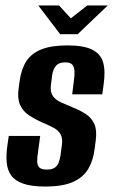

<svg xmlns="http://www.w3.org/2000/svg" viewBox="-20 -671 414 702"><path d="M145 11Q95 11 65 0.5Q35 -10 21 -29.5Q7 -49 4.5 -77Q2 -105 7 -139L12 -174H127L119 -115Q116 -97 116 -82Q116 -67 123.5 -59Q131 -51 152 -51Q171 -51 181 -58.5Q191 -66 195 -78Q199 -90 201 -101L206 -139Q210 -164 202 -179Q194 -194 176.5 -203.5Q159 -213 133 -224Q108 -235 86 -249.5Q64 -264 53.5 -287.5Q43 -311 48 -347L52 -376Q58 -419 76.5 -447.5Q95 -476 131.5 -490.5Q168 -505 227 -505Q286 -505 317 -489.5Q348 -474 357 -443Q366 -412 359 -363L354 -326H244L251 -383Q255 -416 248 -429.5Q241 -443 219 -443Q195 -443 184.5 -430Q174 -417 171 -398L166 -359Q163 -334 174 -319Q185 -304 206 -295.5Q227 -287 249 -277Q274 -267 294.5 -253.5Q315 -240 325 -217.5Q335 -195 330 -157L326 -127Q321 -85 303 -54Q285 -23 247.5 -6Q210 11 145 11ZM200 -546 120 -651H196L239 -604L299 -651H374L264 -546Z"/></svg>

Font: Alumni Sans
Style: Bold Italic
Weight: 700
Italic angle: -8°
Designer: Robert E. Leuschke
Foundry: Robert E. Leuschke
Version: Version 1.016